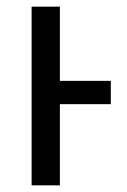

<svg xmlns="http://www.w3.org/2000/svg" viewBox="-20 -557 383 577"><path d="M75 -537V0H160V-244H313V-314H160V-537Z"/></svg>

Font: Noto Sans UI SemiCondensed
Style: Regular
Weight: 400
Width: 4
Designer: Monotype Design Team
Foundry: Monotype Imaging Inc.
Version: 1.001